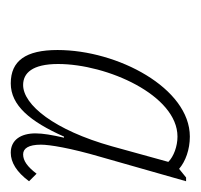

<svg xmlns="http://www.w3.org/2000/svg" viewBox="-28 -732 373 357"><g transform="rotate(90 158.5 -553.5)"><path d="M135 -387C176 -387 206 -423 234 -486H236C231 -464 228 -447 228 -433C228 -406 240 -387 264 -387C282 -387 300 -398 317 -421L303 -435C290 -418 279 -410 267 -410C256 -410 249 -420 249 -443C249 -459 255 -497 272 -555L317 -713H310L294 -700C280 -712 258 -720 234 -720C144 -720 73 -586 73 -474C73 -415 93 -387 135 -387ZM138 -410C116 -410 99 -427 99 -475C99 -566 157 -697 234 -697C252 -697 271 -690 281 -680L252 -575C222 -468 175 -410 138 -410Z"/></g></svg>

Font: Noto Serif Condensed Thin
Style: Italic
Weight: 100
Width: 3
Italic angle: -12°
Designer: Monotype Design Team
Foundry: Monotype Imaging Inc.
Version: Version 2.013